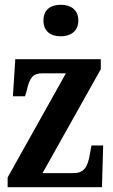

<svg xmlns="http://www.w3.org/2000/svg" viewBox="-20 -784 473 804"><path d="M235 -632C274 -632 308 -652 308 -698C308 -745 274 -764 235 -764C193 -764 162 -745 162 -698C162 -652 193 -632 235 -632ZM12 0H407L412 -175H363L357 -142C347 -80 330 -59 285 -59H158L402 -494V-536H44L34 -381H85L92 -405C104 -459 118 -477 158 -477H256L12 -41Z"/></svg>

Font: Noto Serif Myanmar ExtraCondensed
Style: Bold
Weight: 700
Width: 2
Designer: Ben Mitchell and the Monotype Design Team
Foundry: Monotype Imaging Inc.
Version: Version 2.106